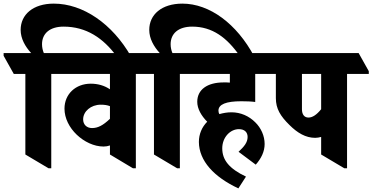

<svg xmlns="http://www.w3.org/2000/svg" viewBox="-90 -920 2056 1060"><path d="M178 9H193V-512H313V-527L257 -627H152C146 -641 142 -658 142 -676C142 -735 185 -773 261 -773C386 -773 480 -710 554 -609H633C530 -789 368 -900 207 -900C93 -900 24 -840 24 -755C24 -707 49 -663 82 -627H-70V-612L-14 -512H50V-67Z M482 -111C494 -111 506 -113 517 -117V-67L644 9H660V-512H779V-527L723 -627H173V-612L229 -512H517V-427C486 -448 450 -458 411 -458C328 -458 266 -401 266 -320C266 -267 293 -215 334 -176C374 -138 428 -111 482 -111ZM369 -261C369 -305 412 -342 466 -342C485 -342 501 -340 517 -334V-264C478 -227 450 -213 418 -213C389 -213 369 -232 369 -261Z M888 9H903V-512H1023V-527L967 -627H862C856 -641 852 -658 852 -676C852 -735 895 -773 971 -773C1082 -773 1163 -713 1235 -609H1313C1217 -789 1067 -900 917 -900C803 -900 734 -840 734 -755C734 -707 759 -663 792 -627H640V-612L696 -512H760V-67Z M1226 120 1268 55C1175 11 1137 -37 1137 -101C1137 -162 1181 -207 1229 -207C1260 -207 1277 -190 1277 -164C1277 -133 1257 -110 1227 -82L1322 -11C1352 -45 1371 -83 1371 -125C1371 -170 1351 -214 1319 -245C1285 -279 1239 -300 1188 -300C1164 -300 1142 -296 1121 -290C1118 -295 1116 -302 1116 -309C1116 -344 1158 -361 1242 -361C1270 -361 1298 -360 1319 -357V-512H1465V-527L1409 -627H883V-612L939 -512H1179V-464C1168 -465 1157 -465 1145 -465C1054 -465 999 -425 999 -358C999 -320 1021 -281 1054 -248C1025 -219 1008 -180 1008 -136C1009 -32 1091 57 1226 120Z M1650 -159C1661 -159 1672 -161 1683 -164V-67L1811 9H1826V-512H1946V-527L1890 -627H1325V-612L1381 -512H1433V-378C1433 -320 1458 -279 1508 -230C1552 -186 1598 -159 1650 -159ZM1577 -317V-512H1683V-317C1658 -286 1635 -271 1613 -271C1590 -271 1577 -288 1577 -317Z"/></svg>

Font: Noto Serif Devanagari Condensed Black
Style: Regular
Weight: 900
Width: 3
Designer: Universal Thirst, Indian Type Foundry and the Monotype Design Team
Foundry: Monotype Imaging Inc.
Version: Version 2.004